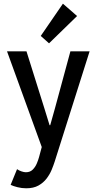

<svg xmlns="http://www.w3.org/2000/svg" viewBox="-20 -807 523 1040"><path d="M122.1 212.9Q97.7 212.9 74 206.8Q50.3 200.7 37.6 194.3L72.3 109.4Q83 116.7 96.4 121.3Q109.9 126 120.1 126Q143.1 126 157.2 111.8Q171.4 97.7 179.4 78.4Q187.5 59.1 191.4 44.4L215.8 -46.4L217.8 21.5L18.1 -528.8H123.5L220.2 -220.7L248.5 -128.9H252L277.8 -220.7L361.3 -528.8H465.3L276.4 67.9Q270 87.9 259.8 112.8Q249.5 137.7 232.2 160.4Q214.8 183.1 188.2 198Q161.6 212.9 122.1 212.9ZM245.6 -572.3 200.7 -612.3 320.8 -787.1 397.5 -720.2Z"/></svg>

Font: Reddit Sans Condensed Medium
Style: Regular
Weight: 500
Designer: Stephen Hutchings
Foundry: Reddit
Version: Version 1.014